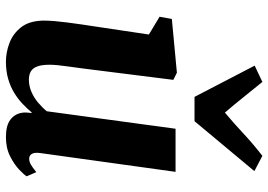

<svg xmlns="http://www.w3.org/2000/svg" viewBox="-149 -747 906 648"><g transform="rotate(90 304.0 -423.0)"><path d="M188 10Q157 10 125.5 -1.8Q94 -13.5 72.2 -41Q50.5 -68.5 49.5 -116Q49.5 -133.5 51.2 -154.2Q53 -175 56 -198.2Q59 -221.5 62.5 -245.5Q66 -269.5 69.5 -292L96.5 -472.5L36.5 -508.5L44 -550L225.5 -567L249.5 -555L216 -288.5Q213.5 -267 210.5 -245.2Q207.5 -223.5 204.8 -203.5Q202 -183.5 200.2 -166.5Q198.5 -149.5 198.5 -137.5Q198.5 -112 204 -96.5Q209.5 -81 220.8 -74.2Q232 -67.5 249 -67.5Q270 -67.5 289.8 -76Q309.5 -84.5 326.2 -98.5Q343 -112.5 355.5 -128L414.5 -562.5H560L496.5 -105.5Q494 -86 499.5 -77.2Q505 -68.5 515.5 -68.5Q524.5 -68.5 533.8 -73.2Q543 -78 561 -92.5L575 -60Q570 -51.5 552.5 -34.8Q535 -18 507.2 -4Q479.5 10 442.5 10Q404 10 384.2 -4.8Q364.5 -19.5 360.5 -44.5Q360 -47 359.8 -50.8Q359.5 -54.5 359.8 -58.8Q360 -63 360.5 -67.5Q361 -72 361.5 -76L359.5 -77Q346.5 -61.5 330.2 -46Q314 -30.5 293 -17.8Q272 -5 246 2.5Q220 10 188 10ZM307 -626.5 201.5 -829.5 256.5 -855.5Q281.5 -825 307.2 -792.8Q333 -760.5 360 -729Q397.5 -760.5 432 -792.8Q466.5 -825 506 -855.5L557.5 -828.5L389 -626.5Z"/></g></svg>

Font: Merriweather 20pt ExtraBold
Style: Italic
Weight: 800
Italic angle: -7.8°
Version: Version 2.101